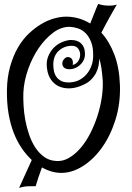

<svg xmlns="http://www.w3.org/2000/svg" viewBox="-20 -802 659 959"><path d="M579.1 -376Q582 -284.2 556.6 -203.6Q531.2 -123 488.8 -64Q446.3 -4.9 392.1 28.8Q337.9 62.5 284.2 61.5Q261.7 61.5 237.8 54.7Q213.9 47.9 189.5 34.2Q179.7 60.5 171.9 84Q164.1 107.4 158.2 127.9Q142.6 127.9 120.6 128.4Q98.6 128.9 75.2 136.7Q91.8 99.6 107.9 64.9Q124 30.3 138.7 -2.9Q112.3 -27.3 89.4 -60.5Q66.4 -93.8 49.3 -136.7Q32.2 -179.7 22.9 -233.4Q13.7 -287.1 14.6 -351.6Q15.6 -417 30.8 -470.2Q45.9 -523.4 69.3 -564Q92.8 -604.5 123.5 -633.8Q154.3 -663.1 186.5 -682.1Q218.8 -701.2 251 -710Q283.2 -718.8 310.5 -718.8Q374 -718.8 430.7 -684.6Q449.2 -731.4 459.5 -757.3Q469.7 -783.2 471.7 -782.2Q493.2 -774.4 520.5 -773.9Q547.9 -773.4 563.5 -779.3Q547.9 -752 528.3 -717.3Q508.8 -682.6 486.3 -638.7Q526.4 -594.7 551.3 -529.3Q576.2 -463.9 579.1 -376ZM493.2 -399.4Q490.2 -436.5 486.3 -463.4Q482.4 -490.2 475.6 -509.8Q475.6 -492.2 472.2 -474.1Q468.8 -456.1 460 -438.5Q451.2 -420.9 436 -405.3Q420.9 -389.6 397.5 -378.9Q362.3 -362.3 331.1 -360.8Q299.8 -359.4 275.4 -370.1Q251 -380.9 234.9 -403.8Q218.8 -426.8 214.8 -460Q210 -493.2 220.2 -519Q230.5 -544.9 248 -563Q265.6 -581.1 288.1 -590.8Q310.5 -600.6 332 -602.5Q338.9 -602.5 350.6 -601.1Q362.3 -599.6 374 -593.3Q385.7 -586.9 394.5 -573.2Q403.3 -559.6 404.3 -536.1Q405.3 -511.7 394 -494.6Q382.8 -477.5 366.7 -467.8Q350.6 -458 333.5 -456.5Q316.4 -455.1 304.7 -460.9Q293.9 -467.8 292 -478Q290 -488.3 293.9 -497.6Q297.9 -506.8 306.2 -512.7Q314.5 -518.6 324.2 -516.6Q338.9 -512.7 342.3 -500.5Q345.7 -488.3 342.8 -477.5Q362.3 -482.4 371.6 -498Q380.9 -513.7 380.4 -530.3Q379.9 -546.9 369.6 -560.1Q359.4 -573.2 338.9 -573.2Q301.8 -573.2 274.4 -549.3Q247.1 -525.4 246.1 -480.5Q246.1 -465.8 249 -449.2Q252 -432.6 261.2 -418.9Q270.5 -405.3 287.1 -397Q303.7 -388.7 332 -390.6Q359.4 -392.6 380.4 -404.8Q401.4 -417 415.5 -435.1Q429.7 -453.1 437.5 -475.6Q445.3 -498 445.3 -521.5Q446.3 -563.5 435.5 -591.3Q424.8 -619.1 407.7 -636.2Q390.6 -653.3 369.6 -660.2Q348.6 -667 329.1 -668Q286.1 -668.9 246.1 -639.2Q206.1 -609.4 173.8 -562.5Q141.6 -515.6 120.6 -456.5Q99.6 -397.5 96.7 -339.8Q95.7 -310.5 97.7 -274.9Q99.6 -239.3 106.4 -202.1Q113.3 -165 125.5 -129.4Q137.7 -93.8 156.2 -65.4Q174.8 -37.1 200.2 -18.6Q225.6 0 259.8 2Q293 4.9 324.2 -13.2Q355.5 -31.2 382.3 -62.5Q409.2 -93.8 430.7 -135.7Q452.1 -177.7 466.8 -223.1Q481.4 -268.6 488.3 -314.5Q495.1 -360.4 493.2 -399.4Z"/></svg>

Font: Mystery Quest
Style: Regular
Weight: 400
Designer: Squid
Foundry: Font Diner, Inc DBA Sideshow
Version: Version 1.000